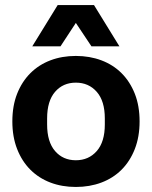

<svg xmlns="http://www.w3.org/2000/svg" viewBox="-20 -732 603 762"><path d="M281 10Q226 10 180 -7.5Q134 -25 100.5 -58.5Q67 -92 48 -140.5Q29 -189 29 -250Q29 -312 48 -360Q67 -408 100.5 -441.5Q134 -475 180 -492.5Q226 -510 281 -510Q336 -510 382.5 -492.5Q429 -475 462.5 -441.5Q496 -408 515 -360Q534 -312 534 -250Q534 -189 515 -140.5Q496 -92 462.5 -58.5Q429 -25 382.5 -7.5Q336 10 281 10ZM209 -712H353L454 -548H343L281 -641L220 -548H108ZM167 -238Q167 -169 198.5 -132.5Q230 -96 281 -96Q332 -96 364 -132.5Q396 -169 396 -238V-262Q396 -331 364 -367.5Q332 -404 281 -404Q230 -404 198.5 -367.5Q167 -331 167 -262Z"/></svg>

Font: CyStack Display
Style: Bold
Weight: 700
Designer: Weizhong Zhang
Foundry: 本地遙控
Version: Version 1.000;Glyphs 3.1.2 (3151)